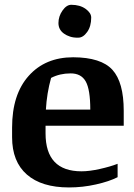

<svg xmlns="http://www.w3.org/2000/svg" viewBox="-20 -783 566 813"><path d="M362.3 -318.8Q362.3 -404.3 342.8 -438.5Q323.2 -472.7 278.3 -472.2Q233.4 -472.2 196.3 -453.1Q178.2 -388.2 174.3 -318.8ZM172.9 -218.3Q172.9 -57.6 325.2 -57.6Q358.4 -57.6 402.3 -67.4Q446.3 -77.1 478 -89.4V-32.7Q442.4 -14.6 386.2 -2Q330.1 10.7 272 10.7Q156.2 10.7 93.8 -43.9Q31.2 -98.6 31.2 -202.1V-242.7Q31.2 -383.3 101.6 -461.9Q171.9 -540.5 290 -540.5Q408.2 -540 456.1 -487.3Q503.9 -434.6 503.9 -314V-250.5H172.9ZM281.7 -762.7Q318.4 -762.7 342.3 -745.6Q366.2 -728.5 366.2 -708.5Q366.2 -671.4 349.1 -647.5Q332 -623.5 311.5 -623.5Q291.5 -623 276.9 -627.9Q261.7 -632.8 251 -640.6Q227.5 -657.2 227.5 -685.5Q227.5 -713.9 244.6 -738.3Q261.7 -762.7 281.7 -762.7Z"/></svg>

Font: NoticiaText-Bold
Style: Bold
Weight: 700
Designer: JM Sole
Foundry: JM Sole
Version: Version 1.003